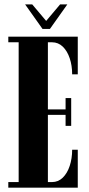

<svg xmlns="http://www.w3.org/2000/svg" viewBox="-20 -870 414 890"><path d="M18.5 0V-26H66.5V-674H18.5V-700H340.5V-525.5H314.5Q314.5 -566 303.2 -599.8Q292 -633.5 271 -653.8Q250 -674 221 -674H202V-363H284V-415.5H310V-286.5H284V-337.5H202V-26H221Q250 -26 271 -46.5Q292 -67 303.2 -101.2Q314.5 -135.5 314.5 -176H340.5V0ZM177 -736 96.5 -849.5H129.5L194 -773L258.5 -849.5H292L211.5 -736Z"/></svg>

Font: Imbue 50pt ExtraBold
Style: Regular
Weight: 800
Designer: Tyler Finck
Foundry: Etcetera Type Company
Version: Version 1.102; ttfautohint (v1.8.3)